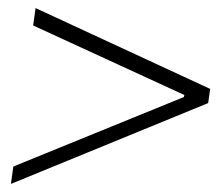

<svg xmlns="http://www.w3.org/2000/svg" viewBox="-20 -557 550 475"><path d="M68 -537 500 -337 495 -302 7 -102 13 -145 435 -317 436 -322 62 -494Z"/></svg>

Font: Brygada 1918
Style: Italic
Weight: 400
Italic angle: -8°
Designer: Mateusz Machalski | Borys Kosmynka | Przemek Hoffer
Foundry: NIEPODLEGLA 2018
Version: Version 3.006